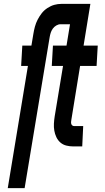

<svg xmlns="http://www.w3.org/2000/svg" viewBox="-20 -755 540 990"><path d="M20 215 124 -415H89L95 -520H142L152 -580Q155 -599 160 -617.5Q165 -636 174 -653.5Q183 -671 195 -686.5Q207 -702 224.5 -713.5Q242 -725 260 -730Q278 -735 297 -735H446L411 -520H484L478 -415H393L348 -138Q347 -132 346.5 -126.5Q346 -121 347.5 -116Q349 -111 353 -108Q357 -105 362 -105H409L404 0H358Q339 0 321.5 -4.5Q304 -9 291 -20.5Q278 -32 270.5 -48Q263 -64 260 -81.5Q257 -99 258 -117.5Q259 -136 262 -155L305 -415H247L253 -520H323L341 -630H292Q281 -630 270 -623.5Q259 -617 252 -607Q245 -597 241.5 -586Q238 -575 236 -563L107 215Z"/></svg>

Font: Iosevka SS18 Extrabold
Style: Italic
Weight: 800
Italic angle: -9°
Monospace: yes
Designer: Belleve Invis
Foundry: Belleve Invis
Version: Version 25.1.1; ttfautohint (v1.8.4)